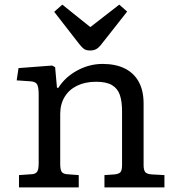

<svg xmlns="http://www.w3.org/2000/svg" viewBox="-20 -809 766 829"><path d="M62 0V-53L119 -57Q133 -58 140 -67Q147 -76 147 -105V-401Q147 -433 140 -445Q133 -457 110 -458L52 -462L60 -515L205 -526L218 -519L226 -430H232Q262 -477 314 -505Q366 -533 423 -533Q479 -533 518.5 -513.5Q558 -494 579 -456Q600 -418 600 -362V-97Q600 -77 606 -67.5Q612 -58 634 -56L690 -53V0H431V-53L475 -56Q493 -58 500 -65.5Q507 -73 507 -98V-328Q507 -371 497.5 -399Q488 -427 463.5 -441.5Q439 -456 395 -456Q348 -456 313 -439Q278 -422 259 -390.5Q240 -359 240 -317V-102Q240 -78 245.5 -68.5Q251 -59 267 -57L320 -53V0ZM370 -591Q360 -591 352.5 -593Q345 -595 338 -601.5Q331 -608 322 -619L214 -758L249 -789L370 -692L495 -789L529 -759L414 -613Q405 -602 394.5 -596.5Q384 -591 370 -591Z"/></svg>

Font: Literata Variable Black
Style: Regular
Weight: 900
Designer: Latin by Veronika Burian and Jose Scaglione. Greek by Irene Vlachou. Cyrillic by Vera Evstafieva.
Foundry: TypeTogether
Version: Version 3.021